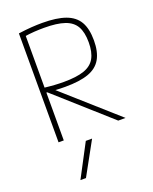

<svg xmlns="http://www.w3.org/2000/svg" viewBox="-180 -838 961 1206"><g transform="rotate(-20 300.0 -235.0)"><path d="M180 270H143L259 50H301ZM95 -728Q146 -735 183.5 -737.5Q221 -740 254 -740Q351 -740 410 -718.5Q469 -697 496 -650.5Q523 -604 523 -526Q523 -450 496 -402.5Q469 -355 410 -334Q351 -313 254 -313Q222 -313 188 -315Q154 -317 110 -322L120 -354Q163 -349 194.5 -347Q226 -345 256 -345Q342 -345 392.5 -362.5Q443 -380 465.5 -420Q488 -460 488 -526Q488 -593 465.5 -632.5Q443 -672 392 -689.5Q341 -707 255 -707Q224 -707 190 -705Q156 -703 114 -696L130 -718V0H95ZM494 0 115 -338 166 -335 543 0Z"/></g></svg>

Font: M PLUS Code Latin Expanded ExtraLight
Style: Regular
Weight: 250
Width: 7
Designer: Coji Morishita
Foundry: UNDERFOREST DESIGN
Version: Version 1.002; ttfautohint (v1.8.3)